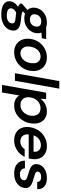

<svg xmlns="http://www.w3.org/2000/svg" viewBox="1001 -1769 962 3050"><g transform="rotate(90 1482.0 -244.0)"><path d="M187 217Q119 217 69.5 200Q20 183 -4 150.5Q-28 118 -22 71Q-18 37 2.5 8Q23 -21 59 -45.5Q95 -70 147 -89L188 -32Q139 -15 116 8Q93 31 89 59Q87 81 99.5 97Q112 113 138.5 121Q165 129 202 129Q258 129 291 108Q324 87 328 53Q332 25 314 9Q296 -7 238 -11Q188 -15 150.5 -22.5Q113 -30 86 -40Q59 -50 41 -62.5Q23 -75 11 -88L15 -112L137 -217L206 -189L84 -77L121 -131Q131 -126 141.5 -121Q152 -116 168 -111Q184 -106 210 -102Q236 -98 274 -95Q339 -90 378 -72Q417 -54 432 -24.5Q447 5 441 47Q436 90 405 129Q374 168 319 192.5Q264 217 187 217ZM251 -149Q190 -149 149.5 -172Q109 -195 91.5 -234Q74 -273 80 -320Q87 -373 118 -415Q149 -457 199.5 -482.5Q250 -508 314 -508Q375 -508 415 -485Q455 -462 472.5 -423.5Q490 -385 483 -337Q477 -285 445.5 -242.5Q414 -200 364 -174.5Q314 -149 251 -149ZM266 -238Q311 -238 342 -263Q373 -288 379 -333Q385 -375 362.5 -396.5Q340 -418 298 -418Q253 -418 222 -393.5Q191 -369 185 -324Q179 -282 201.5 -260Q224 -238 266 -238ZM379 -413 370 -496H577L565 -428Z M786 12Q718 12 668 -18.5Q618 -49 592.5 -103Q567 -157 573 -227Q578 -288 602.5 -339.5Q627 -391 667.5 -428.5Q708 -466 760 -487Q812 -508 870 -508Q938 -508 988.5 -478Q1039 -448 1064.5 -394.5Q1090 -341 1084 -269Q1080 -208 1055 -156.5Q1030 -105 989 -67.5Q948 -30 896.5 -9Q845 12 786 12ZM802 -88Q842 -88 876 -109.5Q910 -131 933 -171Q956 -211 961 -266Q966 -313 953 -344.5Q940 -376 914 -392Q888 -408 856 -408Q817 -408 782.5 -386.5Q748 -365 725 -325Q702 -285 696 -230Q691 -184 704.5 -152.5Q718 -121 743.5 -104.5Q769 -88 802 -88Z M1120 0 1245 -705H1365L1240 0Z M1306 205 1429 -496H1532L1526 -411H1529Q1553 -441 1583 -463Q1613 -485 1649 -496.5Q1685 -508 1726 -508Q1794 -508 1840.5 -475.5Q1887 -443 1907 -387Q1927 -331 1917 -259Q1910 -201 1885.5 -152Q1861 -103 1823.5 -66Q1786 -29 1737.5 -8.5Q1689 12 1631 12Q1592 12 1561 1Q1530 -10 1508.5 -29Q1487 -48 1474 -70L1426 205ZM1623 -88Q1668 -88 1704.5 -109.5Q1741 -131 1765 -168.5Q1789 -206 1795 -254Q1801 -299 1788.5 -333.5Q1776 -368 1748 -387.5Q1720 -407 1677 -407Q1632 -407 1595 -385.5Q1558 -364 1534 -326.5Q1510 -289 1504 -240Q1497 -195 1510 -161Q1523 -127 1552 -107.5Q1581 -88 1623 -88Z M2187 12Q2115 12 2064 -18.5Q2013 -49 1990 -104.5Q1967 -160 1977 -233Q1985 -293 2010.5 -343Q2036 -393 2076.5 -430Q2117 -467 2168.5 -487.5Q2220 -508 2280 -508Q2351 -508 2400 -477.5Q2449 -447 2471 -395Q2493 -343 2484 -278Q2483 -265 2480 -249.5Q2477 -234 2473 -219H2060L2074 -296H2367Q2372 -333 2359.5 -359Q2347 -385 2322 -399Q2297 -413 2263 -413Q2226 -413 2191.5 -396.5Q2157 -380 2132.5 -346.5Q2108 -313 2099 -262L2094 -233Q2086 -188 2098 -155Q2110 -122 2137.5 -104Q2165 -86 2204 -86Q2245 -86 2276.5 -105Q2308 -124 2327 -155H2448Q2426 -107 2387.5 -69.5Q2349 -32 2298 -10Q2247 12 2187 12Z M2711 12Q2647 12 2600.5 -10Q2554 -32 2530.5 -70.5Q2507 -109 2510 -159H2631Q2631 -138 2641 -119.5Q2651 -101 2672.5 -90Q2694 -79 2727 -79Q2756 -79 2776 -87Q2796 -95 2807.5 -109Q2819 -123 2821 -141Q2824 -161 2812.5 -173Q2801 -185 2778.5 -193.5Q2756 -202 2725 -211Q2695 -219 2664.5 -229.5Q2634 -240 2609.5 -255.5Q2585 -271 2572.5 -296Q2560 -321 2565 -358Q2571 -401 2599.5 -435Q2628 -469 2676 -488.5Q2724 -508 2786 -508Q2872 -508 2918.5 -467.5Q2965 -427 2962 -354H2847Q2847 -384 2826.5 -400.5Q2806 -417 2768 -417Q2731 -417 2708.5 -402Q2686 -387 2683 -364Q2681 -347 2691 -336.5Q2701 -326 2723 -318.5Q2745 -311 2779 -301Q2815 -291 2847 -280Q2879 -269 2902 -252.5Q2925 -236 2936.5 -212Q2948 -188 2943 -152Q2937 -104 2906.5 -67Q2876 -30 2826.5 -9Q2777 12 2711 12Z"/></g></svg>

Font: DM Sans 36pt SemiBold
Style: Italic
Weight: 600
Italic angle: -10°
Designer: Colophon Foundry, Jonny Pinhorn
Foundry: Colophon Foundry
Version: Version 4.004;gftools[0.9.30]